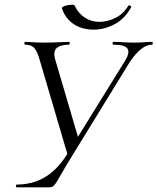

<svg xmlns="http://www.w3.org/2000/svg" viewBox="-20 -805 676 825"><path d="M518.2 -545.2Q539.2 -580.2 527.5 -596.6Q515.8 -613 467.6 -613Q463.6 -613 463.6 -619Q463.6 -625 467.4 -625Q489.6 -625 509.1 -623.5Q528.6 -622 559.4 -622Q583.6 -622 598.6 -623.5Q613.6 -625 633 -625Q636.8 -625 636.4 -619Q636 -613 633 -613Q609.6 -613 585.5 -593.6Q561.4 -574.2 537.2 -537.8L292.6 -139.8Q263 -92 247.2 -63.9Q231.4 -35.8 222.7 -22.1Q214 -8.4 207.6 -4.2Q201.2 0 189.8 0H52.6Q48.6 0 48.6 -6Q48.6 -12 52.6 -12Q95.8 -12 134.7 -25.5Q173.6 -39 208 -69.2Q242.4 -99.4 271.8 -147.6ZM273.6 -129 151.8 -543.2Q141.8 -581.2 128.6 -597.1Q115.4 -613 87.8 -613Q84.8 -613 84.8 -619Q84.8 -625 87.8 -625Q101.2 -625 113.3 -624Q125.4 -623 138.8 -622.5Q152.2 -622 168.4 -622Q207.4 -622 232 -623.5Q256.6 -625 275 -625Q279.8 -625 279.8 -619Q279.8 -613 275 -613Q241 -613 224.3 -599.1Q207.6 -585.2 216.8 -550.8L319.8 -200.6ZM381.8 -677.6Q349.4 -677.6 322.2 -688.1Q295 -698.6 275.5 -719.1Q256 -739.6 246.2 -768.6Q245.2 -773.6 252.5 -777.1Q259.8 -780.6 270.6 -782.6Q281.4 -784.6 290.4 -784.6Q299.4 -784.6 300.4 -781.6Q316 -748.2 343.9 -729.6Q371.8 -711 407 -711Q439.6 -711 474 -727.1Q508.4 -743.2 530.4 -779Q532.6 -783.8 539.2 -780.6Q545.8 -777.4 543.8 -774.4Q517.2 -725.2 473.4 -701.4Q429.6 -677.6 381.8 -677.6Z"/></svg>

Font: Cormorant Garamond Light
Style: Italic
Weight: 300
Italic angle: -10°
Designer: Christian Thalmann (Catharsis Fonts)
Foundry: Catharsis Fonts
Version: Version 4.001